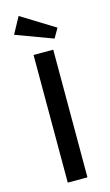

<svg xmlns="http://www.w3.org/2000/svg" viewBox="-138 -969 585 1017"><g transform="rotate(-15 154.0 -460.0)"><path d="M100 0V-700H154H208V0ZM28 -830 77 -920 260 -807 230 -755Z"/></g></svg>

Font: Easer Grotesk
Style: Regular
Weight: 400
Designer: Boardeaser, Bonnie Shaver-Troup, Thomas Jockin
Foundry: Lexend
Version: Version 1.008;Glyphs 3.1.2 (3151)